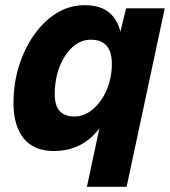

<svg xmlns="http://www.w3.org/2000/svg" viewBox="-20 -570 655 740"><path d="M468 150H315L363 -75Q297 12 187 12Q110 12 71 -37Q32 -86 32 -173Q32 -248 53 -315.5Q74 -383 111.5 -436Q149 -489 198.5 -519.5Q248 -550 306 -550Q365 -550 398.5 -523.5Q432 -497 444 -448L466 -538H615ZM267 -121Q305 -121 338 -149Q371 -177 391 -223Q411 -269 411 -324Q411 -417 330 -417Q291 -417 259.5 -388.5Q228 -360 209.5 -312.5Q191 -265 191 -206Q191 -121 267 -121Z"/></svg>

Font: Geist Mono ExtraBold
Style: Italic
Weight: 800
Italic angle: -12°
Monospace: yes
Designer: Basement.studio, Andrés Briganti, Mateo Zaragoza
Foundry: Basement.studio, Vercel, Andrés Briganti, Guido Ferreyra, Mateo Zaragoza
Version: Version 1.500; ttfautohint (v1.8.4.7-5d5b)